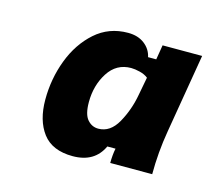

<svg xmlns="http://www.w3.org/2000/svg" viewBox="-59 -727 503 453"><g transform="rotate(15 193.0 -500.5)"><path d="M151.7 -342.5Q101.7 -342.5 78.3 -373.3Q55 -404.2 55 -455Q55 -505.8 72.5 -552.1Q90 -598.3 123.3 -627.9Q156.7 -657.5 203.3 -657.5Q227.5 -657.5 243.3 -645.4Q259.2 -633.3 263.3 -614.2H283.3L289.2 -650H385.8L353.3 -456.7Q344.2 -403.3 344.2 -350H241.7Q241.7 -359.2 242.5 -368.3Q243.3 -377.5 245 -385.8H225Q205 -342.5 151.7 -342.5ZM193.3 -420.8Q222.5 -420.8 240.4 -452.9Q258.3 -485 265 -522.5L273.3 -566.7Q265 -573.3 252.9 -576.2Q240.8 -579.2 231.7 -579.2Q195.8 -579.2 175.8 -547.9Q155.8 -516.7 155.8 -475.8Q155.8 -445.8 166.7 -433.3Q177.5 -420.8 193.3 -420.8Z"/></g></svg>

Font: Familjen Grotesk GF
Style: Bold Italic
Weight: 700
Designer: Anders Wikstroem, Jonas Baeckman, Matilda Gysing, Kristian Moeller
Foundry: Familjen STHML AB
Version: Version 2.000; Beta; Release 4; Build 6